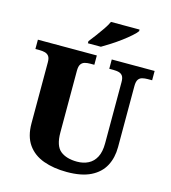

<svg xmlns="http://www.w3.org/2000/svg" viewBox="-133 -1038 1027 1155"><g transform="rotate(15 380.0 -460.5)"><path d="M390 10Q308 10 244.5 -13Q181 -36 145.5 -86.5Q110 -137 110 -218V-598Q110 -624 101 -636Q92 -648 76.5 -652Q61 -656 43 -656H17V-714H384V-656H358Q340 -656 325 -652Q310 -648 301 -635Q292 -622 292 -594V-210Q292 -127 329.5 -96.5Q367 -66 434 -66Q473 -66 503.5 -81.5Q534 -97 551.5 -130Q569 -163 569 -217V-598Q569 -624 560.5 -636Q552 -648 537 -652Q522 -656 503 -656H477V-714H744V-656H717Q698 -656 682.5 -652Q667 -648 658.5 -635Q650 -622 650 -594V-215Q650 -148 623 -97.5Q596 -47 539 -18.5Q482 10 390 10ZM313 -784Q328 -803 347.5 -829Q367 -855 385.5 -882Q404 -909 414 -931H592V-921Q583 -908 560.5 -888Q538 -868 508.5 -846Q479 -824 448.5 -804.5Q418 -785 394 -771H313Z"/></g></svg>

Font: Noto Rashi Hebrew ExtraBold
Style: Regular
Weight: 800
Version: Version 1.006